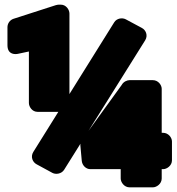

<svg xmlns="http://www.w3.org/2000/svg" viewBox="-20 -766 758 824"><path d="M241 -286C257 -286 278 -301 278 -324V-708C278 -724 264 -746 241 -746H232C229 -746 224 -745 220 -744L37 -685C23 -680 12 -666 12 -649V-572C12 -529 48 -533 57 -535L104 -545V-324C104 -308 118 -286 141 -286ZM205 -24C220 -16 244 -20 255 -37L603 -593C616 -614 606 -637 589 -646L520 -683C505 -691 481 -688 470 -670L123 -114C110 -93 120 -70 137 -61ZM674 -196V-385C674 -401 659 -422 636 -422H536C526 -422 510 -416 502 -401L332 -166C327 -159 324 -150 325 -141L331 -75C333 -57 348 -40 368 -40H498V0C498 16 513 38 536 38H636C652 38 674 23 674 0V-40H680C696 -40 718 -55 718 -78V-159C718 -175 703 -196 680 -196Z"/></svg>

Font: Asimov Print
Style: E
Weight: 500
Designer: Google
Version: Version 2.000980; 2014